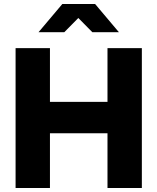

<svg xmlns="http://www.w3.org/2000/svg" viewBox="-20 -941 788 961"><path d="M58 0V-700H230V-431H518V-700H690V0H518V-274H230V0ZM442 -780 372 -851 302 -780H173L292 -921H456L575 -780Z"/></svg>

Font: Red Hat Display Black
Style: Regular
Weight: 900
Designer: Pentagram, MCKL
Foundry: Pentagram, MCKL
Version: Version 1.023; ttfautohint (v1.8.3)